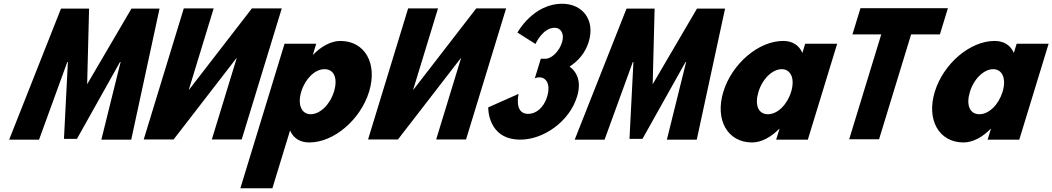

<svg xmlns="http://www.w3.org/2000/svg" viewBox="-20 -747 5629 1027"><path d="M522.1 0.1H681.9L833.4 -701.1H683.2L446.2 -296.5L456.5 -701.1H306.3L29 0.1H188.8L340 -415.5H343.1L322.1 -4.1H391.5L622 -415.5H625.1Z M1246.1 -436.1H1244.8L908.5 -0.9H748.7L963.1 -702.1H1122.9L989.9 -266.9H991.1L1327.4 -702.1H1487.2L1272.8 -0.9H1113Z M1954.4 -257C2000.2 -407 1932.2 -528 1800.4 -528C1749.4 -528 1696.1 -497 1655.6 -455H1653.8L1671.5 -513H1502L1265.7 260H1437L1531.5 -49C1549.6 -8 1584.1 15 1634.4 15C1766.2 15 1908.5 -107 1954.4 -257ZM1766.4 -257C1744.7 -186 1690.7 -136 1641.9 -136C1593.8 -136 1569.8 -186 1591.5 -257C1612.9 -327 1665.3 -377 1715.6 -377C1768.1 -377 1787.8 -327 1766.4 -257Z M2446.1 -436.1H2444.8L2108.5 -0.9H1948.7L2163.1 -702.1H2322.9L2189.9 -266.9H2191.1L2527.4 -702.1H2687.2L2472.8 -0.9H2313Z M2844.2 -511.8C2844.2 -511.8 2882.5 -598.5 2947 -598.5C2979.8 -598.5 3000.3 -566.2 2986.5 -521.2C2970.9 -470.2 2929.1 -432.8 2898.1 -432.8H2872.7L2840.8 -328.2C2840.8 -328.2 2852.2 -333.3 2864.6 -333.3C2905.5 -333.3 2925.4 -290.8 2906.9 -230.5C2888.7 -171 2847.6 -137.8 2804.9 -137.8C2728 -137.8 2754 -244.9 2754 -244.9L2591.5 -172.7C2591.5 -172.7 2586.4 -0.1 2763.4 -0.1C2886.7 -0.1 3025.7 -96.2 3066.7 -230.5C3089.3 -304.4 3070.9 -358 3026.6 -391.1C3073.9 -420.9 3111.3 -465.1 3128.9 -522.9C3165.3 -641.9 3094.4 -726.9 2987.4 -726.9C2830.7 -726.9 2747.9 -573 2747.9 -573Z M3547.1 0.1H3706.9L3858.4 -701.1H3708.2L3471.2 -296.5L3481.5 -701.1H3331.3L3054 0.1H3213.8L3365 -415.5H3368.1L3347.1 -4.1H3416.5L3647 -415.5H3650.1Z M3849.1 -256C3803.3 -106 3871.3 15 4003.1 15C4054.2 15 4107.4 -16 4147.9 -58H4149.4L4131.6 0H4301.1L4458 -513H4287L4272 -464C4254 -505 4219.4 -528 4169.1 -528C4037.3 -528 3895 -406 3849.1 -256ZM4037.1 -256C4058.8 -327 4112.8 -377 4161.6 -377C4209.7 -377 4233.4 -327 4211.7 -256C4190.3 -186 4138.2 -136 4087.9 -136C4035.4 -136 4015.7 -186 4037.1 -256Z M4539.7 -562.9H4693.7L4522.2 -1.9H4682L4853.5 -562.9H5007.5L5050.3 -703.1H4582.6Z M4980.1 -256C4934.3 -106 5002.3 15 5134.1 15C5185.2 15 5238.4 -16 5278.9 -58H5280.4L5262.6 0H5432.1L5589 -513H5418L5403 -464C5385 -505 5350.4 -528 5300.1 -528C5168.3 -528 5026 -406 4980.1 -256ZM5168.1 -256C5189.8 -327 5243.8 -377 5292.6 -377C5340.7 -377 5364.4 -327 5342.7 -256C5321.3 -186 5269.2 -136 5218.9 -136C5166.4 -136 5146.7 -186 5168.1 -256Z"/></svg>

Font: Hussar
Style: BdSuprConOblThree
Weight: 700
Foundry: Cannot Into Space Fonts
Version: Version 2.00